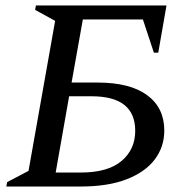

<svg xmlns="http://www.w3.org/2000/svg" viewBox="-20 -680 682 700"><path d="M111 -660H587L557 -488H541L501 -609H282L241 -379H336Q454 -379 516.5 -333Q579 -287 579 -204Q579 -145 544.5 -99Q510 -53 442 -26.5Q374 0 274 0H3L6 -16L84 -57L181 -604L108 -644ZM183 -51H275Q373 -51 423 -93Q473 -135 473 -203Q473 -329 314 -329H232Z"/></svg>

Font: Spectral SC Medium
Style: Italic
Weight: 500
Italic angle: -10°
Designer: Jean-Baptiste Levee
Foundry: Production Type
Version: Version 2.001